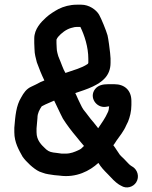

<svg xmlns="http://www.w3.org/2000/svg" viewBox="-20 -744 664 838"><path d="M143.5 -229.6V-230C143.5 -249.9 152.5 -265.6 162.1 -280C167.4 -282.5 171.7 -284.6 178.4 -288.3C189.7 -293.3 202.3 -298.3 216.4 -304.9C225 -286.2 234.9 -265.5 244.3 -246.6L254.5 -226.3C272.2 -198.4 291.4 -173 313.3 -147.2C325.2 -133.1 332.4 -122.7 346.5 -107.1C336 -96.6 334.7 -94 321 -87.9C306.2 -81.3 289.1 -73.5 266.5 -73.5H249.5L227.9 -76.5C204.3 -78.8 194.5 -81.2 181.9 -91.7C160.7 -111.2 139.5 -131.3 139.5 -167V-183.6C140.7 -194.4 142.4 -219.4 143.5 -229.6ZM226.5 -556V-571.1C228.4 -575.5 230.7 -579.5 233.7 -583.2C247.6 -599.4 268.2 -615.5 289.9 -621.8L305.6 -625.7C308.4 -626.2 311.4 -626.5 315 -626.5H330.8C348.6 -589.9 365.5 -539.3 365.5 -487V-470C365.5 -467.6 363.3 -465 362.2 -464.5C334.5 -446 303.5 -439.1 265.6 -425.6C255.4 -441.8 246.7 -470.2 237.9 -489.9L234.2 -499.3C233.1 -503.7 231.9 -508.1 230.3 -513.8L228.3 -523.6C227.9 -525.4 227.5 -528.8 227.5 -534V-534.3C226.8 -542.2 226.5 -549.5 226.5 -556ZM408.5 -184.3C401.9 -192.6 396.5 -200.3 386.7 -211.9C372.1 -228.1 359.5 -247.4 344.8 -264.7C340.3 -270.9 334.7 -281.4 330.9 -290C324.3 -304.7 317.8 -315.7 311.9 -331L308.5 -337.7C333.9 -346.5 360 -354.3 384.8 -366.2C423.4 -384.9 462.5 -411.4 462.5 -470V-489C462.5 -491.6 460.5 -513.7 460.5 -513.7C458.7 -530.9 453.2 -573.9 449.3 -589.9C443.5 -610.7 422 -663.4 412.5 -679.8C399.5 -702.1 368.3 -723.5 335 -723.5H315C285.2 -723.5 257.6 -715.7 235.5 -704.7C217 -694.6 196.7 -682.1 180.9 -667.5C159.7 -648.3 129.5 -617.6 129.5 -576V-556C129.5 -548 129.9 -539.1 130.5 -531.7C130.7 -505.7 136.4 -491.6 140.8 -471.9C151 -443.9 161.1 -418.7 173.7 -392.8L156.8 -385.8C143.6 -378.6 130.2 -371.8 117 -365.9C94.7 -356 83.1 -338.1 72.5 -318.8C50.2 -282.5 46.8 -238.3 42.5 -186.3V-167C42.5 -121.6 63.1 -88.1 78.6 -60C93.8 -38.4 126.6 -6.8 151.9 4.8C156.3 6.9 161.3 7.8 166.1 9.9C182 16.5 200 17.4 217 20.4L239.1 22.4C313.6 33.1 372.2 1.4 409.4 -33C421.1 -14.1 432.7 -1.7 451.6 17.2L474.6 41.2C482.5 49.1 490.5 55.7 499.1 61.4L508.1 66.4C532.7 82.2 561.7 71.6 574.3 52.1C590.1 27.5 579.7 -2.7 560 -15.3C553 -19.7 548.3 -22.4 543.4 -27.2L520.3 -51.4C511.8 -59.1 505.5 -65.5 502.9 -68.7C493.4 -81.4 485.8 -95.7 474.7 -110C479.2 -115.8 483.8 -122.3 488.3 -130C501.7 -149 520.5 -171.8 530.9 -196.9L538.8 -212.9C546.7 -232.6 553.5 -257.7 553.5 -286V-303C553.5 -349.6 524.1 -376.5 479 -376.5H452C428.8 -376.5 407.6 -372 394.5 -354.5C368 -319.2 400.1 -272.5 441.1 -277.6C445.1 -278.2 451.1 -279.5 452 -279.5C453.8 -279.5 453.5 -279.5 456.3 -279.5C455.7 -269 453.4 -258.6 450.3 -253.4C439.8 -229 423 -206 408.5 -184.3Z"/></svg>

Font: HoneyBee
Style: Blk
Weight: 700
Foundry: Cannot Into Space Fonts
Version: Version 0.89